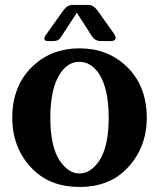

<svg xmlns="http://www.w3.org/2000/svg" viewBox="-20 -741 639 771"><path d="M299.3 -44.4Q343.8 -44.4 378.4 -95.2Q416.5 -152.8 416.5 -268.6Q416.5 -385.7 377 -445.8Q344.7 -492.7 298.8 -492.7Q252.4 -492.7 221.7 -445.8Q182.1 -386.2 182.1 -268.6Q182.1 -152.3 220.2 -95.2Q255.4 -44.4 299.3 -44.4ZM299.3 9.8Q184.1 9.8 112.8 -60.1Q29.3 -142.6 29.3 -268.6Q29.3 -397.9 112.8 -476.6Q188.5 -546.9 299.3 -546.9Q410.2 -546.9 485.8 -476.6Q569.3 -398.4 569.3 -268.6Q569.3 -143.6 485.8 -60.5Q415.5 9.8 299.3 9.8ZM270 -721.2H335.4Q355.5 -721.2 372.6 -697.3L435.1 -609.4Q444.3 -596.2 444.3 -588.9Q444.3 -576.2 425.3 -576.2H384.3Q361.3 -576.2 348.6 -596.2L288.6 -689.9L223.6 -590.3Q214.4 -576.2 196.3 -576.2H171.4Q158.2 -576.2 158.2 -585.9Q158.2 -592.3 163.1 -599.1L232.9 -697.3Q250 -721.2 270 -721.2Z"/></svg>

Font: Simply Serif
Style: Bold
Weight: 700
Designer: Wojciech Kalinowski "wmk69" (wmk69@o2.pl)
Foundry: Wojciech Kalinowski "wmk69" (wmk69@o2.pl)
Version: Version 1.0.0; 2022-02-18